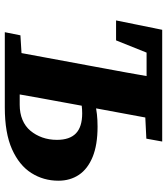

<svg xmlns="http://www.w3.org/2000/svg" viewBox="32 -727 695 799"><g transform="rotate(90 379.5 -327.5)"><path d="M283 0 289 -62H416Q451 -62 478.5 -73.5Q506 -85 524 -106.5Q542 -128 552 -156Q562 -184 562 -217Q562 -270 535 -296Q508 -322 452 -322Q418 -322 391 -314.5Q364 -307 337 -298L342 -356Q370 -365 411 -375.5Q452 -386 507 -386Q583 -386 633 -365.5Q683 -345 707.5 -308.5Q732 -272 732 -223Q732 -161 700 -110.5Q668 -60 601 -30Q534 0 427 0ZM65 -463 104 -655H408V-590H128L219 -640L148 -463ZM188 0 254 -356Q268 -430 281.5 -505Q295 -580 308 -655H482L416 -299Q402 -224 388.5 -149Q375 -74 362 0ZM114 0 127 -65 258 -73H273L267 0ZM392 -582 397 -655H569L557 -589L414 -582Z"/></g></svg>

Font: Source Serif 4 ExtraBold
Style: Italic
Weight: 800
Italic angle: -12°
Designer: Frank Grießhammer
Foundry: Adobe Systems Incorporated
Version: Version 4.004;hotconv 1.0.116;makeotfexe 2.5.65601